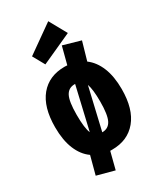

<svg xmlns="http://www.w3.org/2000/svg" viewBox="-236 -921 970 1142"><g transform="rotate(-30 248.5 -349.5)"><path d="M477 -266Q477 -129 416 -55.5Q355 18 248 18H234L204 135L85 103L118 -21Q71 -54 45.5 -116Q20 -178 20 -267Q20 -405 80.5 -478Q141 -551 249 -551Q261 -551 267 -550L298 -669L417 -635L381 -510Q427 -476 452 -414.5Q477 -353 477 -266ZM168 -267Q168 -175 184 -139L252 -431H249Q206 -431 187 -394.5Q168 -358 168 -267ZM329 -266Q329 -349 315 -388L248 -101Q291 -101 310 -138Q329 -175 329 -266ZM300 -834 366 -715 157 -620 112 -701Z"/></g></svg>

Font: Fira Sans Extra Condensed ExtraBold
Style: Regular
Weight: 800
Width: 1
Designer: Carrois Corporate & Edenspiekermann AG
Foundry: Carrois Corporate GbR & Edenspiekermann AG
Version: Version 4.203